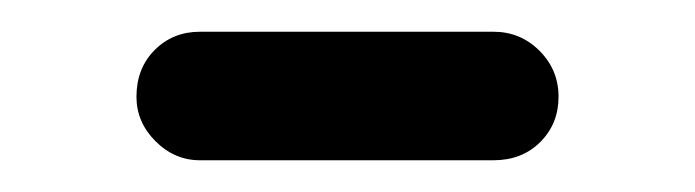

<svg xmlns="http://www.w3.org/2000/svg" viewBox="-20 -334 438 121"><path d="M66 -273Q66 -291 77.5 -302.5Q89 -314 106 -314H291Q308 -314 320 -302Q332 -290 332 -273Q332 -256 320.5 -244.5Q309 -233 291 -233H106Q90 -233 78 -245Q66 -257 66 -273Z"/></svg>

Font: 寒蝉全圆体
Style: Regular
Weight: 400
Designer: Warren2060
      Designed by Motoya company      

      [Varela Round]
      Joe Prince(Latin component); Avraham Cornf
Foundry: ChillType
Version: Version 3.200